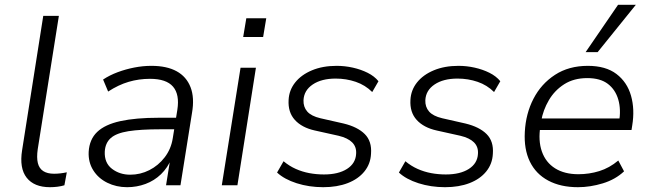

<svg xmlns="http://www.w3.org/2000/svg" viewBox="-20 -771 2704 799"><path d="M188 8Q122 8 91 -31.5Q60 -71 72 -146L160 -705H225L137 -150Q132 -115 137.5 -92.5Q143 -70 160 -59Q177 -48 205 -48Q218 -48 231 -49.5Q244 -51 258 -54L248 0Q235 4 219.5 6Q204 8 188 8Z M509 8Q464 8 426.5 -10.5Q389 -29 368 -62.5Q347 -96 349 -139Q352 -191 384.5 -222Q417 -253 481 -267Q545 -281 641 -281H724L716 -233H649Q565 -233 514.5 -225Q464 -217 441 -196.5Q418 -176 416 -140Q414 -93 446 -68.5Q478 -44 522 -44Q564 -44 601.5 -63Q639 -82 665.5 -116.5Q692 -151 699 -196L718 -314Q728 -378 700 -410.5Q672 -443 604 -443Q558 -443 515.5 -430.5Q473 -418 430 -390L409 -440Q436 -458 469.5 -470.5Q503 -483 539 -490Q575 -497 610 -497Q674 -497 715 -474.5Q756 -452 773 -408Q790 -364 779 -301L731 0H671L689 -112H694Q678 -73 650 -46Q622 -19 585.5 -5.5Q549 8 509 8Z M992 -617 1005 -695H1088L1075 -617ZM903 0 981 -489H1045L968 0Z M1325 8Q1266 8 1214.5 -8.5Q1163 -25 1133 -53L1160 -100Q1184 -80 1211 -68Q1238 -56 1267.5 -50.5Q1297 -45 1328 -45Q1388 -45 1424 -68Q1460 -91 1462 -131Q1464 -160 1445.5 -178.5Q1427 -197 1389 -206L1290 -228Q1236 -240 1207 -272Q1178 -304 1181 -355Q1183 -396 1208.5 -428Q1234 -460 1278.5 -478.5Q1323 -497 1381 -497Q1415 -497 1448.5 -489.5Q1482 -482 1510 -468Q1538 -454 1555 -433L1529 -388Q1500 -417 1460.5 -430.5Q1421 -444 1377 -444Q1318 -444 1281.5 -419.5Q1245 -395 1243 -354Q1242 -326 1258.5 -307Q1275 -288 1313 -279L1410 -257Q1468 -243 1498 -213Q1528 -183 1524 -131Q1522 -89 1496.5 -57.5Q1471 -26 1427 -9Q1383 8 1325 8Z M1832 8Q1773 8 1721.5 -8.5Q1670 -25 1640 -53L1667 -100Q1691 -80 1718 -68Q1745 -56 1774.5 -50.5Q1804 -45 1835 -45Q1895 -45 1931 -68Q1967 -91 1969 -131Q1971 -160 1952.5 -178.5Q1934 -197 1896 -206L1797 -228Q1743 -240 1714 -272Q1685 -304 1688 -355Q1690 -396 1715.5 -428Q1741 -460 1785.5 -478.5Q1830 -497 1888 -497Q1922 -497 1955.5 -489.5Q1989 -482 2017 -468Q2045 -454 2062 -433L2036 -388Q2007 -417 1967.5 -430.5Q1928 -444 1884 -444Q1825 -444 1788.5 -419.5Q1752 -395 1750 -354Q1749 -326 1765.5 -307Q1782 -288 1820 -279L1917 -257Q1975 -243 2005 -213Q2035 -183 2031 -131Q2029 -89 2003.5 -57.5Q1978 -26 1934 -9Q1890 8 1832 8Z M2385 8Q2313 8 2261.5 -19.5Q2210 -47 2185 -98.5Q2160 -150 2164 -222Q2168 -298 2200 -360Q2232 -422 2289.5 -459.5Q2347 -497 2426 -497Q2501 -497 2545.5 -463Q2590 -429 2606 -372.5Q2622 -316 2611 -249L2608 -230H2209L2217 -278H2578L2556 -262Q2565 -315 2553 -356.5Q2541 -398 2509.5 -422Q2478 -446 2424 -446Q2368 -446 2328 -420.5Q2288 -395 2264 -354Q2240 -313 2232 -267L2229 -247Q2219 -186 2235 -140.5Q2251 -95 2290 -70.5Q2329 -46 2387 -46Q2432 -46 2474 -59Q2516 -72 2553 -103L2577 -58Q2541 -24 2488.5 -8Q2436 8 2385 8ZM2417 -554 2552 -751H2626L2467 -554Z"/></svg>

Font: Nunito Sans 10pt Light
Style: Italic
Weight: 300
Italic angle: -9°
Designer: Vernon Adams
Foundry: Vernon Adams
Version: Version 3.101;gftools[0.9.27]